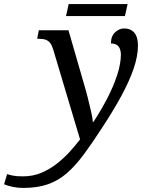

<svg xmlns="http://www.w3.org/2000/svg" viewBox="-182 -685 730 945"><path d="M-68 240Q-93 240 -118 235Q-143 230 -162 222L-147 172Q-135 176 -117.5 179.5Q-100 183 -69 183Q-20 183 21.5 165.5Q63 148 98 120.5Q133 93 161.5 61.5Q190 30 212 1L80 -441Q74 -461 65.5 -472.5Q57 -484 44 -489Q31 -494 11 -494H1L9 -536H155L233 -266Q241 -240 250 -204Q259 -168 266.5 -135Q274 -102 275 -85H278Q316 -143 346.5 -202Q377 -261 395 -316.5Q413 -372 413 -417Q413 -431 408.5 -443.5Q404 -456 393.5 -463.5Q383 -471 364 -471Q364 -507 384.5 -526Q405 -545 429 -545Q461 -545 479 -524Q497 -503 497 -461Q497 -409 475.5 -346.5Q454 -284 414.5 -211.5Q375 -139 321 -57Q272 19 230.5 75Q189 131 147 167.5Q105 204 53.5 222Q2 240 -68 240ZM143 -606 156 -665H446L433 -606Z"/></svg>

Font: Noto Serif
Style: Italic
Weight: 400
Italic angle: -12°
Designer: Monotype Design Team
Foundry: Monotype Imaging Inc.
Version: Version 2.013